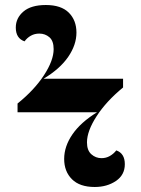

<svg xmlns="http://www.w3.org/2000/svg" viewBox="-20 -736 562 766"><path d="M358 10Q298 10 267 -21Q236 -52 236 -102Q236 -152 269 -200Q302 -248 367 -288H50V-323Q117 -377 155.5 -436Q194 -495 194 -540Q194 -573 177 -587.5Q160 -602 137 -602Q118 -602 103 -593.5Q88 -585 78 -571Q43 -583 43 -626Q43 -664 73.5 -690Q104 -716 163 -716Q224 -716 254.5 -685.5Q285 -655 285 -606Q285 -557 252 -509Q219 -461 154 -422H471V-387Q404 -332 365.5 -272.5Q327 -213 327 -168Q327 -136 344.5 -120.5Q362 -105 385 -105Q403 -105 418 -113.5Q433 -122 444 -136Q478 -124 478 -81Q478 -38 442.5 -14Q407 10 358 10Z"/></svg>

Font: Noto Serif Display SemiCondensed Black
Style: Regular
Weight: 900
Width: 4
Designer: Monotype Design Team
Foundry: Monotype Imaging Inc.
Version: Version 2.009